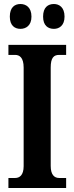

<svg xmlns="http://www.w3.org/2000/svg" viewBox="-20 -938 371 958"><path d="M249 -794C275 -794 302 -810 302 -855C302 -902 275 -918 249 -918C220 -918 195 -902 195 -855C195 -810 220 -794 249 -794ZM82 -794C109 -794 137 -810 137 -855C137 -902 109 -918 82 -918C54 -918 29 -902 29 -855C29 -810 54 -794 82 -794ZM22 0H310V-50H275C252 -50 233 -65 233 -110V-601C233 -651 249 -664 275 -664H310V-714H22V-664H56C77 -664 98 -651 98 -601V-109C98 -63 77 -50 56 -50H22Z"/></svg>

Font: Noto Serif Lao ExtraCondensed
Style: Bold
Weight: 700
Width: 2
Designer: Monotype Design Team
Foundry: Monotype Imaging Inc.
Version: Version 2.003